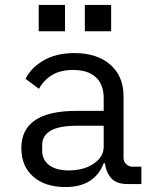

<svg xmlns="http://www.w3.org/2000/svg" viewBox="-20 -742 640 774"><path d="M495 0Q451 0 429.5 -22.5Q408 -45 403 -84H398Q381 -38 342.5 -13Q304 12 243 12Q162 12 114 -30Q66 -72 66 -145Q66 -295 288 -295H398V-346Q398 -402 366 -431Q334 -460 275 -460Q225 -460 191.5 -440.5Q158 -421 137 -384L83 -424Q104 -468 155 -498Q206 -528 280 -528Q371 -528 424.5 -481.5Q478 -435 478 -354V-106Q478 -91 488.5 -80.5Q499 -70 514 -70H550V0ZM398 -150V-235H288Q218 -235 184 -215Q150 -195 150 -157V-136Q150 -97 178.5 -76Q207 -55 257 -55Q318 -55 358 -82.5Q398 -110 398 -150ZM428 -722V-616H322V-722ZM242 -722V-616H136V-722Z"/></svg>

Font: iA Writer Quattro V
Style: Regular
Weight: 400
Designer: Mike Abbink, Paul van der Laan, Pieter van Rosmalen, Oliver Reichenstein
Foundry: Information Architects Inc.
Version: Version 2.000